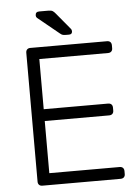

<svg xmlns="http://www.w3.org/2000/svg" viewBox="-59 -926 710 972"><g transform="rotate(-5 296.0 -440.0)"><path d="M116 0Q106 0 100 -6Q94 -12 94 -22V-677Q94 -688 100 -694Q106 -700 116 -700H506Q517 -700 523 -694Q529 -688 529 -677V-662Q529 -652 523 -646Q517 -640 506 -640H157V-385H484Q495 -385 501 -379Q507 -373 507 -362V-347Q507 -337 501 -331Q495 -325 484 -325H157V-60H514Q525 -60 531 -54Q537 -48 537 -37V-22Q537 -12 531 -6Q525 0 514 0ZM303 -750Q293 -750 286.5 -751.5Q280 -753 272 -760L163 -849Q158 -854 158 -861Q158 -880 177 -880H223Q238 -880 245 -876Q252 -872 260 -862L329 -779Q334 -774 334 -766Q334 -750 318 -750Z"/></g></svg>

Font: Rubik Light
Style: Regular
Weight: 300
Designer: Hubert and Fischer
Foundry: Hubert and Fischer
Version: Version 2.300;gftools[0.9.30]